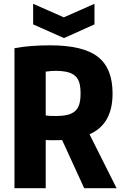

<svg xmlns="http://www.w3.org/2000/svg" viewBox="-20 -988 640 1008"><path d="M154 -968 315 -897 476 -968V-860L316 -788L154 -860ZM306 -253Q297 -252 288 -252Q279 -252 270 -252Q268 -252 260.5 -252Q253 -252 245 -252Q237 -252 229.5 -252.5Q222 -253 220 -253V0H56V-735Q98 -743 145.5 -746.5Q193 -750 244 -750Q416 -750 493.5 -690Q571 -630 571 -497Q571 -336 450 -283L592 0H422ZM273 -379Q309 -379 334 -385Q359 -391 374.5 -405Q390 -419 396.5 -441.5Q403 -464 403 -497Q403 -531 396.5 -553.5Q390 -576 374 -590Q358 -604 332.5 -610Q307 -616 270 -616Q262 -616 246.5 -615Q231 -614 220 -612V-382Q231 -380 246.5 -379.5Q262 -379 273 -379Z"/></svg>

Font: Encode Sans Compressed
Style: ExtraBold
Weight: 800
Designer: Pablo Impallari, Andres Torresi
Foundry: Pablo Impallari, Andres Torresi
Version: Version 1.000; ttfautohint (v1.00) -l 8 -r 50 -G 200 -x 14 -